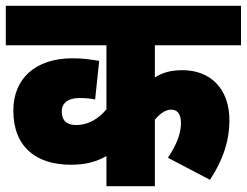

<svg xmlns="http://www.w3.org/2000/svg" viewBox="-20 -642 851 662"><path d="M811 -486V-622H0V-486H347V-265C321 -234 286 -211 243 -211C221 -211 193 -217 193 -258C193 -287 215 -304 254 -304C276 -304 294 -302 308 -299L322 -432C293 -437 266 -441 230 -441C101 -441 26 -370 26 -261C26 -134 106 -74 224 -74C273 -74 310 -83 347 -104V0H514V-229C530 -249 550 -264 570 -264C589 -264 604 -252 604 -218C604 -178 586 -139 559 -98L704 -22C754 -99 771 -164 771 -227C771 -336 706 -400 609 -400C569 -400 541 -392 514 -375V-486Z"/></svg>

Font: Noto Sans SemiCondensed Black
Style: Italic
Weight: 900
Width: 4
Italic angle: -12°
Designer: Monotype Design Team
Foundry: Monotype Imaging Inc.
Version: Version 2.013